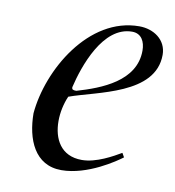

<svg xmlns="http://www.w3.org/2000/svg" viewBox="-60 -493 509 560"><g transform="rotate(10 195.0 -212.5)"><path d="M48.8 -136.2C49.3 -59.6 78.1 13.2 157.2 13.2C234.9 13.2 314.5 -42.5 331.1 -55.2L324.2 -67.4C300.8 -53.7 253.4 -26.4 210.9 -26.4C148.4 -26.4 124.5 -74.2 124.5 -126.5C124.5 -152.3 130.4 -178.7 140.1 -201.2C221.2 -230.5 390.1 -251.5 390.1 -369.1C390.1 -414.1 351.1 -439.5 309.1 -439.5C159.2 -439.5 60.1 -266.6 48.8 -136.2ZM147 -230.5C162.1 -294.9 204.6 -420.4 291 -420.4C318.8 -420.4 330.1 -397.5 330.1 -371.1C330.1 -280.3 231.9 -243.2 160.2 -222.2C149.9 -222.2 147 -224.1 147 -230.5Z"/></g></svg>

Font: Cardo
Style: Italic
Weight: 400
Designer: David J. Perry
Foundry: David J. Perry
Version: Version 0.99